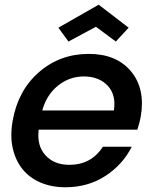

<svg xmlns="http://www.w3.org/2000/svg" viewBox="-20 -790 657 819"><path d="M336.9 -463.9Q276.4 -463.9 227.5 -424.8Q178.7 -385.7 160.2 -318.8H465.8Q476.1 -385.3 439.2 -424.6Q402.3 -463.9 336.9 -463.9ZM542 -164.1Q503.9 -87.9 429.7 -39.6Q355.5 8.8 258.8 8.8Q199.7 8.8 152.6 -11.5Q105.5 -31.7 75.7 -68.8Q45.9 -106 34.2 -158.4Q22.5 -210.9 34.2 -275.9Q57.1 -404.8 146.5 -482.4Q235.8 -560.1 358.9 -560.1Q477.1 -560.1 539.1 -485.4Q601.1 -410.6 580.1 -291Q577.1 -272.5 565.9 -236.8H145Q136.7 -168.5 173.8 -127.7Q210.9 -86.9 275.9 -86.9Q369.1 -86.9 418.9 -164.1ZM400.9 -770 528.8 -671.9 474.1 -612.8 389.2 -675.8 272 -612.8 229 -671.9Z"/></svg>

Font: SVN-Poppins Medium
Style: Italic
Weight: 500
Italic angle: -10°
Designer: Ninad Kale (Devanagari), Jonny Pinhorn (Latin)
Foundry: Indian Type Foundry
Version: Version 3.002 2017